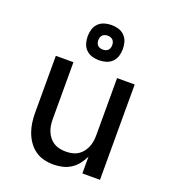

<svg xmlns="http://www.w3.org/2000/svg" viewBox="-140 -871 880 984"><g transform="rotate(20 300.0 -379.0)"><path d="M263 8Q236 8 210 1.5Q184 -5 162.5 -20.5Q141 -36 125.5 -58.5Q110 -81 101 -106Q92 -131 88.5 -157Q85 -183 85 -210V-520H181V-210Q181 -193 183.5 -176Q186 -159 192.5 -143.5Q199 -128 209.5 -114.5Q220 -101 234.5 -92Q249 -83 266 -79.5Q283 -76 300 -76Q317 -76 334 -79.5Q351 -83 365.5 -92Q380 -101 390.5 -114.5Q401 -128 407.5 -143.5Q414 -159 416.5 -176Q419 -193 419 -210V-520H515V0H419V-92Q409 -70 393.5 -50Q378 -30 357 -16.5Q336 -3 311.5 2.5Q287 8 263 8ZM300 -574Q281 -574 262 -579.5Q243 -585 229 -599Q215 -613 209.5 -632Q204 -651 204 -670Q204 -689 209.5 -708Q215 -727 229 -741Q243 -755 262 -760.5Q281 -766 300 -766Q319 -766 338 -760.5Q357 -755 371 -741Q385 -727 390.5 -708Q396 -689 396 -670Q396 -651 390.5 -632Q385 -613 371 -599Q357 -585 338 -579.5Q319 -574 300 -574ZM300 -632Q308 -632 315.5 -634.5Q323 -637 328 -642Q333 -647 335.5 -654.5Q338 -662 338 -670Q338 -678 335.5 -685.5Q333 -693 328 -698Q323 -703 315.5 -705.5Q308 -708 300 -708Q292 -708 284.5 -705.5Q277 -703 272 -698Q267 -693 264.5 -685.5Q262 -678 262 -670Q262 -662 264.5 -654.5Q267 -647 272 -642Q277 -637 284.5 -634.5Q292 -632 300 -632Z"/></g></svg>

Font: Iosevka Fixed Medium Extended
Style: Regular
Weight: 500
Width: 7
Monospace: yes
Designer: Belleve Invis
Foundry: Belleve Invis
Version: Version 24.1.1; ttfautohint (v1.8.4)